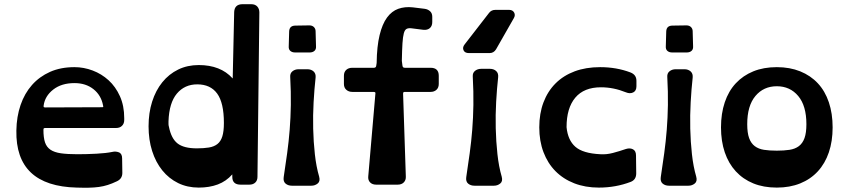

<svg xmlns="http://www.w3.org/2000/svg" viewBox="-20 -880 4046 915"><path d="M196 -270Q191 -270 189 -268.5Q187 -267 187 -261Q187 -224 194.5 -201.5Q202 -179 220.5 -166.5Q239 -154 270 -149.5Q301 -145 349 -145Q394 -145 440 -147.5Q486 -150 515 -156Q531 -160 546.5 -154Q562 -148 562 -125L563 -56Q563 -28 537 -16Q514 -5 493.5 1.5Q473 8 451 11Q429 14 403.5 14.5Q378 15 346 14Q53 7 58 -258Q59 -324 78 -379.5Q97 -435 132.5 -475Q168 -515 218.5 -537.5Q269 -560 335 -560Q379 -560 421.5 -544Q464 -528 497.5 -497.5Q531 -467 551.5 -421.5Q572 -376 572 -317V-308Q572 -291 561.5 -280.5Q551 -270 533 -270ZM335 -484Q273 -484 233.5 -453Q194 -422 188 -377Q187 -371 189 -369.5Q191 -368 196 -368L465 -369Q470 -369 471.5 -370Q473 -371 471 -378Q462 -426 425.5 -455Q389 -484 335 -484Z M1096 -823Q1098 -860 1136 -860H1177Q1196 -860 1206 -849Q1216 -838 1216 -821L1207 -37Q1207 -20 1196.5 -10Q1186 0 1168 0H1127Q1087 0 1087 -37V-49Q1058 -16 1018 -1Q978 14 927 14Q873 14 829 -7.5Q785 -29 753.5 -68Q722 -107 705 -160.5Q688 -214 688 -278Q688 -342 705 -395.5Q722 -449 753.5 -488Q785 -527 829 -548.5Q873 -570 927 -570Q1031 -570 1088 -507L1089 -506ZM920 -478Q860 -478 823 -434Q786 -390 783 -302Q783 -294 783 -288.5Q783 -283 785 -276Q796 -220 826 -196.5Q856 -173 918 -173Q951 -173 975.5 -177Q1000 -181 1016 -193.5Q1032 -206 1039.5 -230Q1047 -254 1047 -294Q1047 -390 1015 -434Q983 -478 920 -478Z M1386 -630Q1372 -630 1363.5 -637.5Q1355 -645 1356 -659L1358 -730Q1359 -758 1388 -758L1454 -759Q1468 -759 1476 -751Q1484 -743 1484 -731L1486 -659Q1487 -645 1478.5 -637.5Q1470 -630 1456 -630ZM1371 5Q1353 5 1341 -5Q1329 -15 1332 -36Q1341 -95 1348.5 -150Q1356 -205 1360.5 -261.5Q1365 -318 1366 -379.5Q1367 -441 1363 -514Q1362 -531 1374 -540.5Q1386 -550 1403 -550H1445Q1463 -550 1474.5 -539.5Q1486 -529 1484 -510Q1478 -456 1474.5 -393Q1471 -330 1472.5 -267Q1474 -204 1480.5 -145Q1487 -86 1501 -38Q1507 -16 1494 -5.5Q1481 5 1464 5Z M1910 -442Q1905 -442 1903 -440.5Q1901 -439 1901 -433L1914 -39Q1915 -22 1904.5 -11Q1894 0 1875 0H1773Q1754 0 1743.5 -11Q1733 -22 1735 -40L1769 -434Q1771 -442 1760 -442H1659Q1642 -442 1630.5 -452Q1619 -462 1619 -480V-519Q1619 -537 1630 -547Q1641 -557 1659 -557H1762Q1772 -557 1773 -567L1775 -580Q1776 -659 1789 -712.5Q1802 -766 1824.5 -796.5Q1847 -827 1878 -838Q1909 -849 1947 -845L2004 -838Q2019 -836 2029.5 -826.5Q2040 -817 2040 -800V-775Q2040 -756 2028.5 -746Q2017 -736 1997 -738L1942 -745Q1927 -747 1918 -742.5Q1909 -738 1904.5 -721.5Q1900 -705 1898 -673.5Q1896 -642 1895 -590L1898 -567Q1899 -557 1909 -557H2032Q2071 -557 2071 -519V-480Q2071 -462 2060 -452Q2049 -442 2032 -442Z M2344 -645Q2333 -627 2313 -627H2215Q2195 -627 2189 -640.5Q2183 -654 2194 -668L2311 -819Q2322 -833 2341 -833H2406Q2423 -833 2430 -820.5Q2437 -808 2429 -794ZM2241 5Q2223 5 2211 -5Q2199 -15 2202 -36Q2211 -96 2218.5 -150.5Q2226 -205 2230.5 -261.5Q2235 -318 2236 -380Q2237 -442 2233 -516Q2232 -533 2244 -542.5Q2256 -552 2273 -552H2315Q2333 -552 2344.5 -541.5Q2356 -531 2354 -512Q2348 -458 2344.5 -395Q2341 -332 2342.5 -269Q2344 -206 2350.5 -146Q2357 -86 2371 -38Q2377 -16 2364 -5.5Q2351 5 2334 5Z M2963 -440Q2904 -464 2844 -464Q2763 -464 2721.5 -414.5Q2680 -365 2680 -274Q2686 -212 2722 -180.5Q2758 -149 2841 -145Q2870 -143 2900.5 -151Q2931 -159 2963 -170Q2982 -176 2996.5 -168.5Q3011 -161 3011 -139L3012 -54Q3012 -23 2985 -13Q2914 14 2834 14Q2769 14 2716.5 -6.5Q2664 -27 2627 -64.5Q2590 -102 2570 -155Q2550 -208 2550 -273Q2550 -339 2570 -392Q2590 -445 2627.5 -482.5Q2665 -520 2718.5 -540Q2772 -560 2840 -560Q2918 -560 2984 -535Q3013 -524 3013 -495V-469Q3013 -447 2997.5 -439.5Q2982 -432 2963 -440Z M3183 -630Q3169 -630 3160.5 -637.5Q3152 -645 3153 -659L3155 -730Q3156 -758 3185 -758L3251 -759Q3265 -759 3273 -751Q3281 -743 3281 -731L3283 -659Q3284 -645 3275.5 -637.5Q3267 -630 3253 -630ZM3168 5Q3150 5 3138 -5Q3126 -15 3129 -36Q3138 -95 3145.5 -150Q3153 -205 3157.5 -261.5Q3162 -318 3163 -379.5Q3164 -441 3160 -514Q3159 -531 3171 -540.5Q3183 -550 3200 -550H3242Q3260 -550 3271.5 -539.5Q3283 -529 3281 -510Q3275 -456 3271.5 -393Q3268 -330 3269.5 -267Q3271 -204 3277.5 -145Q3284 -86 3298 -38Q3304 -16 3291 -5.5Q3278 5 3261 5Z M3682 14Q3619 14 3570 -6Q3521 -26 3486.5 -63.5Q3452 -101 3434 -154Q3416 -207 3416 -273Q3416 -339 3434 -392.5Q3452 -446 3486.5 -483Q3521 -520 3570 -540Q3619 -560 3682 -560Q3744 -560 3793.5 -540Q3843 -520 3877.5 -483Q3912 -446 3930 -392.5Q3948 -339 3948 -273Q3948 -207 3930 -154Q3912 -101 3877.5 -63.5Q3843 -26 3793.5 -6Q3744 14 3682 14ZM3682 -469Q3619 -469 3580 -422.5Q3541 -376 3541 -288Q3541 -247 3550 -222Q3559 -197 3577 -183.5Q3595 -170 3621 -166Q3647 -162 3682 -162Q3716 -162 3742.5 -166Q3769 -170 3787 -183.5Q3805 -197 3814 -222Q3823 -247 3823 -288Q3823 -376 3784 -422.5Q3745 -469 3682 -469Z"/></svg>

Font: OpenDyslexic3
Style: Bold
Weight: 700
Designer: Abelardo Gonzalez
Version: Version 1.000;PS 001.001;hotconv 1.0.56